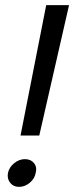

<svg xmlns="http://www.w3.org/2000/svg" viewBox="-20 -720 289 748"><path d="M60 -192 160 -700H249L133 -192ZM54 8Q32 8 19.5 -8Q7 -24 11 -46Q16 -69 35.5 -84.5Q55 -100 77 -100Q100 -100 112.5 -84.5Q125 -69 119 -46Q115 -24 96 -8Q77 8 54 8Z"/></svg>

Font: Epunda Sans
Style: Italic
Weight: 400
Italic angle: -12.0243°
Designer: Simon Atzbach
Foundry: typofactur
Version: Version 2.204; ttfautohint (v1.8.4.7-5d5b)